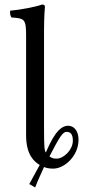

<svg xmlns="http://www.w3.org/2000/svg" viewBox="-20 -718 376 846"><path d="M95 -122C95 -34 132 -5 155 9L109 93L135 108C146 79 159 51 174 18C186 23 199 25 215 25C263 25 326 -30 326 -102C326 -144 304 -164 280 -164C236 -164 205 -99 182 -46C176 -55 174 -67 174 -158V-583C174 -648 178 -688 178 -688C178 -695 174 -698 165 -698C140 -688 65 -674 25 -671C23 -663 25 -647 31 -641C89 -637 95 -634 95 -559ZM301 -98C301 -58 261 -19 229 -19C215 -19 207 -22 198 -29C241 -112 256 -137 273 -137C288 -137 301 -130 301 -98Z"/></svg>

Font: Libertinus Serif
Style: Regular
Weight: 400
Designer: Philipp H. Poll, Khaled Hosny
Foundry: Caleb Maclennan
Version: Version 7.050;RELEASE